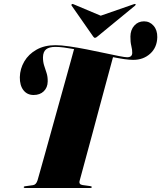

<svg xmlns="http://www.w3.org/2000/svg" viewBox="-20 -934 802 954"><path d="M376 -37Q370 -17.5 390.5 -14.5L427 -9.5Q436 -8.5 436 -4.5Q436 0 428 0H104Q98 0 98 -4Q98 -8 104.5 -8.5L144 -14Q159.5 -16 166.5 -38Q168 -43.5 177.8 -77.8Q187.5 -112 202.5 -165.8Q217.5 -219.5 235.2 -283.5Q253 -347.5 271.2 -413Q289.5 -478.5 305.5 -536Q321.5 -593.5 332.8 -634.5Q344 -675.5 348 -690Q321 -695 297.2 -698Q273.5 -701 255 -701Q224.5 -701 209.2 -689Q194 -677 193.5 -649Q193.5 -626 199.5 -607.8Q205.5 -589.5 211.5 -571Q217.5 -552.5 217 -529Q216.5 -499 197.5 -480.5Q178.5 -462 147 -462Q115 -462 96.5 -485.8Q78 -509.5 78.5 -550.5Q79.5 -592.5 100.8 -628.8Q122 -665 161.5 -687.2Q201 -709.5 255.5 -709.5Q283.5 -709.5 324.8 -703.5Q366 -697.5 411.5 -688.5Q457 -679.5 498.8 -670.5Q540.5 -661.5 571 -655.5Q601.5 -649.5 611.5 -649.5Q637 -649.5 637 -671.5Q637.5 -685.5 632.5 -705.8Q627.5 -726 628 -753Q628.5 -786 647.5 -807Q666.5 -828 695.5 -828Q724 -828 743 -806.2Q762 -784.5 761.5 -749.5Q760.5 -698.5 726.5 -667.5Q692.5 -636.5 642 -636.5Q623.5 -636.5 597.5 -640.2Q571.5 -644 541.5 -650Q538.5 -639 528.5 -601.8Q518.5 -564.5 503.8 -510.5Q489 -456.5 472.5 -394.5Q456 -332.5 439.5 -271.2Q423 -210 409 -158.8Q395 -107.5 386.2 -74.5Q377.5 -41.5 376 -37ZM464 -752.5Q457 -746 452 -746Q447.5 -746 443 -752.5L336 -906Q333 -910.5 337.5 -913.5Q339.5 -915.5 345 -913L480.5 -856L644.5 -913Q651 -915.5 653.5 -913.5Q655.5 -910.5 651 -906Z"/></svg>

Font: Fraunces 144pt S000 Black
Style: Italic
Weight: 900
Italic angle: -16°
Version: Version 1.000; ttfautohint (v1.8.3)